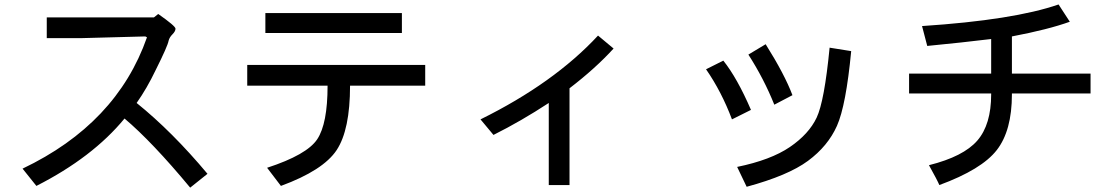

<svg xmlns="http://www.w3.org/2000/svg" viewBox="-20 -778 5040 868"><path d="M918 7.8 839.8 70.3Q668 -136.7 543 -242.2Q398.4 -66.4 144.5 62.5L82 -15.6Q507.8 -218.8 644.5 -609.4L636.7 -613.3L343.8 -605.5H191.4V-699.2H675.8L695.3 -714.8Q773.4 -660.2 773.4 -648.4Q773.4 -636.7 759.8 -623Q746.1 -609.4 742.2 -593.8Q738.3 -570.3 683.6 -460.9Q644.5 -378.9 597.7 -312.5Q757.8 -183.6 918 7.8Z M1796.9 -628.9H1179.7V-718.8H1796.9ZM1902.3 -390.6H1562.5Q1562.5 -191.4 1502 -99.6Q1441.4 -7.8 1250 62.5L1187.5 -19.5Q1367.2 -78.1 1414.1 -148.4Q1460.9 -218.8 1460.9 -390.6H1097.7V-484.4H1902.3Z M2753.9 -558.6Q2671.9 -468.8 2554.7 -378.9V58.6H2460.9V-312.5Q2335.9 -230.5 2210.9 -168L2152.3 -238.3Q2484.4 -402.3 2683.6 -617.2Z M3562.5 -347.7 3480.5 -304.7Q3433.6 -421.9 3363.3 -531.2L3441.4 -578.1Q3527.3 -441.4 3562.5 -347.7ZM3828.1 -546.9Q3804.7 -300.8 3763.7 -209Q3722.7 -117.2 3632.8 -50.8Q3543 15.6 3355.5 66.4L3312.5 -23.4Q3464.8 -54.7 3550.8 -113.3Q3636.7 -171.9 3671.9 -246.1Q3707 -320.3 3730.5 -562.5ZM3375 -281.2 3289.1 -238.3Q3242.2 -363.3 3171.9 -464.8L3250 -503.9Q3312.5 -425.8 3375 -281.2Z M4910.2 -355.5H4554.7V-351.6Q4554.7 -187.5 4486.3 -99.6Q4418 -11.7 4226.6 58.6Q4218.8 39.1 4179.7 -31.2Q4335.9 -70.3 4398.4 -142.6Q4460.9 -214.8 4460.9 -351.6V-355.5H4089.8V-445.3H4460.9V-601.6Q4332 -585.9 4171.9 -570.3L4148.4 -660.2Q4562.5 -687.5 4765.6 -757.8L4816.4 -679.7Q4718.8 -644.5 4554.7 -613.3V-445.3H4910.2Z"/></svg>

Font: WenQuanYi Micro Hei Mono
Style: Regular
Weight: 400
Foundry: Ascender Corporation
Version: Version 0.2.0-beta